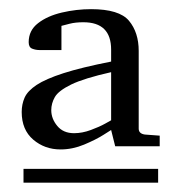

<svg xmlns="http://www.w3.org/2000/svg" viewBox="-20 -699 381 415"><path d="M325.2 -382.8H229L220.2 -418Q220.2 -418 203.6 -407.5Q187 -397 161.9 -386.5Q136.7 -376 110.8 -376Q76.7 -376 51.8 -397.2Q26.9 -418.5 26.9 -457Q26.9 -473.6 33.2 -488Q39.6 -502.4 59.1 -515.4Q78.6 -528.3 117.2 -540.8Q155.8 -553.2 220.2 -565.9Q220.2 -567.4 220.2 -579.6Q220.2 -591.8 220.2 -591.8Q220.2 -650.9 160.2 -650.9Q143.1 -650.9 130.6 -647.7Q118.2 -644.5 112.8 -643.1V-590.8H65.9Q57.1 -590.8 49.6 -593.8Q42 -596.7 42 -607.9Q42 -633.3 62.3 -648.9Q82.5 -664.6 113.8 -671.9Q145 -679.2 176.8 -679.2Q237.8 -679.2 258.8 -654.1Q279.8 -628.9 279.8 -588.9V-420.9Q279.8 -410.2 293 -408.2L325.2 -405.8ZM321.8 -304.2H30.8V-334H321.8ZM220.2 -439V-543Q161.6 -529.8 134 -516.4Q106.4 -502.9 98.6 -489.3Q90.8 -475.6 90.8 -460.9Q90.8 -442.4 103.8 -426.8Q116.7 -411.1 140.1 -411.1Q157.7 -411.1 176.3 -418Q194.8 -424.8 207.5 -431.9Q220.2 -439 220.2 -439Z"/></svg>

Font: Charis
Style: Regular
Weight: 400
Designer: Walt Agee, Miriam Martin, Annie Olsen, Victor Gaultney, Lorna Priest, Alan Ward, Bob Hallissy, Martin Hosken, Sharon Cor
Foundry: SIL Global
Version: Version 7.000